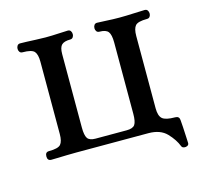

<svg xmlns="http://www.w3.org/2000/svg" viewBox="-81 -517 716 685"><g transform="rotate(-15 277.0 -175.0)"><path d="M524 80Q512 81 509 73Q499 47 475.5 22.5Q452 -2 408 -2H142Q126 -2 107 -1.5Q88 -1 72 -0.5Q56 0 49 0Q35 0 35 -16Q35 -32 49 -32Q83 -32 92.5 -43Q102 -54 102 -81V-348Q102 -375 92.5 -386Q83 -397 49 -397Q42 -397 38.5 -402Q35 -407 35 -413Q35 -420 38.5 -425Q42 -430 49 -430Q56 -430 72 -429.5Q88 -429 107 -428Q126 -427 142 -427Q166 -427 190.5 -428.5Q215 -430 225 -430Q232 -430 235.5 -425Q239 -420 239 -413Q239 -407 235.5 -402Q232 -397 225 -397Q203 -397 193.5 -388Q184 -379 184 -354V-83Q184 -54 191.5 -43Q199 -32 221 -32H336Q359 -32 366.5 -43Q374 -54 374 -83V-346Q374 -375 365.5 -386Q357 -397 333 -397Q326 -397 322.5 -402Q319 -407 319 -413Q319 -420 322.5 -425Q326 -430 333 -430Q343 -430 367.5 -428.5Q392 -427 415 -427Q439 -427 469 -428.5Q499 -430 509 -430Q516 -430 519.5 -425Q523 -420 523 -413Q523 -407 519.5 -402Q516 -397 509 -397Q475 -397 465.5 -386Q456 -375 456 -348V-81Q456 -53 468 -42.5Q480 -32 515 -32Q530 -32 531 -18Q532 -11 533 9Q534 29 535 47.5Q536 66 536 69Q536 78 524 80Z"/></g></svg>

Font: Zen Old Mincho
Style: Regular
Weight: 400
Designer: Yoshimichi Ohira
Foundry: Positype
Version: Version 1.001